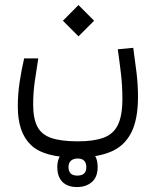

<svg xmlns="http://www.w3.org/2000/svg" viewBox="-20 -464 626 769"><path d="M285.6 167Q156.2 167 103.8 116.7Q51.3 66.4 51.3 -37.1Q51.3 -85.9 58.6 -135Q65.9 -184.1 76.7 -230H133.3Q126.5 -186 119.6 -140.1Q112.8 -94.2 112.8 -45.4Q112.8 11.2 129.9 43.5Q147 75.7 186.3 88.9Q225.6 102.1 291.5 102.1Q355.5 102.1 394.8 87.6Q434.1 73.2 452.1 36.4Q470.2 -0.5 470.2 -67.9Q470.2 -119.6 464.6 -167.7Q459 -215.8 451.7 -266.6L513.7 -272.5Q520.5 -225.1 526.6 -174.8Q532.7 -124.5 532.7 -76.7Q532.7 15.6 504.9 68.8Q477.1 122.1 422.1 144.5Q367.2 167 285.6 167ZM294.4 -318.4 231.9 -380.9 294.4 -443.8 356.9 -380.9ZM288.6 285.2Q250.5 285.2 230 264.4Q209.5 243.7 209.5 205.1Q209.5 167 232.7 146Q255.9 125 291 125Q326.7 125 348.9 145.3Q371.1 165.5 371.1 205.1Q371.1 245.1 347.9 265.1Q324.7 285.2 288.6 285.2ZM289.6 239.3Q325.7 239.3 325.7 206.1Q325.7 170.9 291 170.9Q274.4 170.9 264.4 179.4Q254.4 188 254.4 205.1Q254.4 239.3 289.6 239.3Z"/></svg>

Font: CaskaydiaCove NFP Light
Style: Regular
Weight: 300
Designer: Aaron Bell
Foundry: Saja Typeworks
Version: Version 2111.001; VTT 6.35;Nerd Fonts 3.1.1